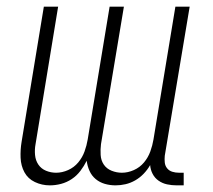

<svg xmlns="http://www.w3.org/2000/svg" viewBox="-20 -550 640 578"><path d="M130 8Q106 8 85 -2Q64 -12 53.5 -31.5Q43 -51 42 -75Q41 -99 45 -123L112 -530H155L87 -116Q84 -100 85.5 -83.5Q87 -67 95.5 -54.5Q104 -42 118.5 -36Q133 -30 149 -30Q167 -30 185 -38Q203 -46 215.5 -61Q228 -76 234.5 -94Q241 -112 244 -130L310 -530H353L284 -116Q282 -100 283 -83.5Q284 -67 292.5 -54.5Q301 -42 316 -36Q331 -30 347 -30Q365 -30 383 -38Q401 -46 413.5 -61Q426 -76 432.5 -94Q439 -112 442 -130L508 -530H551L476 -81Q475 -71 476 -61Q477 -51 483 -43.5Q489 -36 498.5 -33Q508 -30 519 -30H533V8H512Q497 8 483 5Q469 2 457.5 -6Q446 -14 439.5 -26.5Q433 -39 432 -53Q424 -39 412.5 -27Q401 -15 387 -7Q373 1 358 4.5Q343 8 328 8Q328 8 328 8Q328 8 328 8Q311 8 295.5 3.5Q280 -1 268 -11Q256 -21 249.5 -35.5Q243 -50 241 -66Q233 -50 222 -35.5Q211 -21 196 -11Q181 -1 164 3.5Q147 8 130 8Q130 8 130 8Q130 8 130 8Z"/></svg>

Font: Iosevka Curly XLtEx
Style: Italic
Weight: 200
Width: 7
Italic angle: -9°
Monospace: yes
Designer: Belleve Invis
Foundry: Belleve Invis
Version: Version 11.1.0; ttfautohint (v1.8.3)